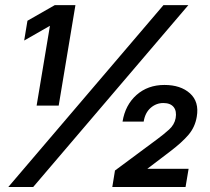

<svg xmlns="http://www.w3.org/2000/svg" viewBox="-20 -748 838 768"><path d="M281.7 -727.5 214.8 -325.7H126.5L179.7 -644.5H179.2L76.7 -585.9L89.8 -665L199.2 -727.5ZM13.2 0 633.8 -727.5H733.4L112.8 0ZM429.2 0 439.9 -65.9 608.4 -190.9Q634.8 -210.4 656.2 -229.7Q677.7 -249 682.6 -275.4Q687.5 -303.7 674.6 -319.8Q661.6 -335.9 633.3 -335.9Q605 -335.9 582.8 -316.7Q560.5 -297.4 554.7 -261.7H470.2Q481 -328.1 526.1 -368.2Q571.3 -408.2 637.7 -408.2Q702.6 -408.2 740 -374.5Q777.3 -340.8 767.1 -281.2Q760.3 -239.7 733.9 -208.7Q707.5 -177.7 659.7 -141.6L569.8 -73.2V-72.8H734.4L722.2 0Z"/></svg>

Font: Inter Display SemiBold
Style: Italic
Weight: 600
Italic angle: -9.39999°
Designer: Rasmus Andersson
Foundry: rsms
Version: Version 4.000;git-a52131595